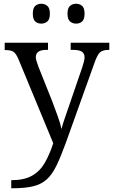

<svg xmlns="http://www.w3.org/2000/svg" viewBox="-20 -764 603 1024"><path d="M40 197Q109 197 151 173Q193 149 218.5 105Q244 61 264 0L79 -447Q66 -478 52.5 -487.5Q39 -497 8 -497H5V-536H236V-498H227Q171 -498 171 -459Q171 -445 185 -408L258 -225Q273 -186 288 -144Q303 -102 308 -76Q315 -104 326 -135Q337 -166 347 -196L419 -406Q424 -421 427.5 -435Q431 -449 431 -458Q431 -479 416.5 -488.5Q402 -498 370 -498H357V-536H563V-498H560Q528 -498 513.5 -485Q499 -472 484 -429L331 -2Q304 72 281 119.5Q258 167 229 193Q200 219 157 229.5Q114 240 48 240H40ZM386 -638Q367 -638 353.5 -649.5Q340 -661 340 -691Q340 -721 353.5 -732.5Q367 -744 386 -744Q405 -744 418 -732.5Q431 -721 431 -691Q431 -661 418 -649.5Q405 -638 386 -638ZM200 -638Q181 -638 168 -649.5Q155 -661 155 -691Q155 -721 168 -732.5Q181 -744 200 -744Q219 -744 232.5 -732.5Q246 -721 246 -691Q246 -661 232.5 -649.5Q219 -638 200 -638Z"/></svg>

Font: Noto Serif Hentaigana
Style: Regular
Weight: 400
Designer: Kazuhiro Yamada
Foundry: nipponia
Version: Version 1.000; ttfautohint (v1.8.4.7-5d5b)